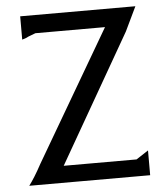

<svg xmlns="http://www.w3.org/2000/svg" viewBox="-50 -727 664 772"><g transform="rotate(-5 281.5 -341.0)"><path d="M476 -68 525 -100V0H37Q47 -13 60.5 -34.5Q74 -56 89 -84L396 -609H115Q103 -604 94 -601Q85 -598 78 -594Q76 -593 71.5 -591.5Q67 -590 60 -588V-682H525L478 -584L182 -68Z"/></g></svg>

Font: New Athena Unicode
Style: Regular
Weight: 400
Designer: J. Rusten 1997; rev. by R. Hancock 2001, 2002, rev. by D. Mastronarde 2002-2021
Foundry: GreekKeys New Athena Unicode
Version: Version 5.008